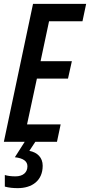

<svg xmlns="http://www.w3.org/2000/svg" viewBox="-21 -734 466 994"><path d="M121 127C121 159 98 179 59 179C35 179 16 176 4 172V232C25 238 48 240 71 240C144 240 200 202 200 124C200 82 173 55 131 47L162 0H274L293 -90H119L170 -327H331L351 -417H189L233 -624H406L425 -714H150L-1 0H107L56 80C100 85 121 101 121 127Z"/></svg>

Font: Noto Sans UI Condensed Medium
Style: Italic
Weight: 500
Width: 3
Italic angle: -12°
Designer: Monotype Design Team
Foundry: Monotype Imaging Inc.
Version: Version 1.901